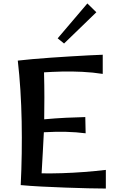

<svg xmlns="http://www.w3.org/2000/svg" viewBox="-20 -1087 673 1112"><path d="M100 -15Q109 -197 105.5 -384Q102 -571 83 -736Q117 -740 167 -744.5Q217 -749 274.5 -753Q332 -757 389.5 -760.5Q447 -764 495.5 -766.5Q544 -769 575 -770V-659Q518 -668 456 -671Q394 -674 336.5 -672.5Q279 -671 235 -668Q237 -591 237 -524.5Q237 -458 236 -396Q301 -402 362.5 -405Q424 -408 474 -409L476 -315Q421 -322 362.5 -323.5Q304 -325 234 -321Q231 -265 228 -207Q225 -149 221 -83Q276 -82 339.5 -84Q403 -86 468 -91Q533 -96 593 -103V5Q552 5 490.5 3.5Q429 2 359 -0.5Q289 -3 221 -6.5Q153 -10 100 -15ZM351 -835 314 -865 486 -1067 538 -1016Z"/></svg>

Font: Marhey
Style: Regular
Weight: 400
Designer: Nur Syamsi & Bustanul Arifin
Foundry: Namelatype
Version: Version 1.000; ttfautohint (v1.8.4.7-5d5b)